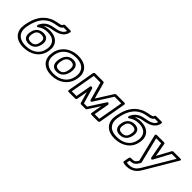

<svg xmlns="http://www.w3.org/2000/svg" viewBox="168 -2012 3475 3475"><g transform="rotate(45 1905.5 -274.0)"><path d="M361 -15C218 -15 149 -78 130 -163C123 -193 123 -226 129 -263L134 -290C172 -504 278 -640 468 -671C509 -679 583 -681 613 -736H703C677 -655 599 -631 478 -611C365 -593 290 -536 250 -440C250 -440 245 -386 286 -415C337 -451 391 -474 472 -474C598 -474 659 -418 675 -342C681 -315 681 -285 675 -252L673 -242C647 -95 522 -15 361 -15ZM723 -242 725 -252C732 -290 732 -326 725 -359C705 -455 623 -524 480 -524C427 -524 384 -515 342 -498C372 -529 415 -551 478 -561C606 -582 735 -617 760 -761C762 -772 754 -786 739 -786H601C590 -786 575 -776 572 -761C568 -739 531 -732 467 -721C421 -713 375 -698 334 -677C190 -604 115 -465 84 -290L79 -263C72 -221 72 -181 80 -145C103 -39 193 35 352 35C540 35 692 -67 723 -242ZM556 -252C571 -338 536 -410 429 -410C322 -410 262 -338 247 -252L245 -242C229 -153 260 -79 372 -79C482 -79 539 -155 554 -242ZM506 -252 504 -242C492 -171 460 -129 381 -129C300 -129 282 -170 295 -242L297 -252C309 -319 343 -360 420 -360C498 -360 518 -319 506 -252Z M1162 -513C1304 -513 1376 -451 1395 -367C1402 -338 1402 -305 1396 -269L1394 -259C1367 -105 1242 -15 1076 -15C934 -15 862 -77 843 -161C836 -190 837 -223 843 -259L844 -269C871 -423 996 -513 1162 -513ZM1444 -259 1446 -269C1453 -311 1453 -349 1445 -385C1421 -490 1329 -563 1171 -563C977 -563 826 -449 794 -269L793 -259C786 -217 786 -179 794 -143C818 -38 909 35 1067 35C1261 35 1412 -79 1444 -259ZM1276 -269C1292 -357 1268 -449 1151 -449C1035 -449 979 -356 964 -269L962 -259C946 -169 968 -79 1087 -79C1204 -79 1259 -170 1275 -259ZM1226 -269 1225 -259C1211 -181 1177 -129 1096 -129C1014 -129 998 -181 1012 -259L1014 -269C1027 -345 1063 -399 1142 -399C1222 -399 1240 -346 1226 -269Z M1932 -157 2152 -503H2323L2239 -25H2120L2173 -324C2173 -324 2147 -367 2127 -335L1927 -25H1846L1757 -330C1757 -330 1714 -354 1708 -319L1656 -25H1535L1620 -503H1790L1886 -157C1886 -157 1903 -112 1932 -157ZM1922 -227 1835 -538C1833 -546 1825 -553 1815 -553H1604C1593 -553 1577 -543 1574 -528L1481 0C1479 11 1487 25 1502 25H1672C1683 25 1698 15 1701 0L1738 -206L1801 11C1803 18 1811 25 1821 25H1934C1944 25 1953 20 1959 11L2103 -212L2065 0C2063 11 2071 25 2086 25H2255C2266 25 2282 15 2285 0L2378 -528C2380 -539 2372 -553 2357 -553H2145C2137 -553 2125 -547 2119 -538Z M2694 -15C2551 -15 2482 -78 2463 -163C2456 -193 2456 -226 2462 -263L2467 -290C2505 -504 2611 -640 2801 -671C2842 -679 2916 -681 2946 -736H3036C3010 -655 2932 -631 2811 -611C2698 -593 2623 -536 2583 -440C2583 -440 2578 -386 2619 -415C2670 -451 2724 -474 2805 -474C2931 -474 2992 -418 3008 -342C3014 -315 3014 -285 3008 -252L3006 -242C2980 -95 2855 -15 2694 -15ZM3056 -242 3058 -252C3065 -290 3065 -326 3058 -359C3038 -455 2956 -524 2813 -524C2760 -524 2717 -515 2675 -498C2705 -529 2748 -551 2811 -561C2939 -582 3068 -617 3093 -761C3095 -772 3087 -786 3072 -786H2934C2923 -786 2908 -776 2905 -761C2901 -739 2864 -732 2800 -721C2754 -713 2708 -698 2667 -677C2523 -604 2448 -465 2417 -290L2412 -263C2405 -221 2405 -181 2413 -145C2436 -39 2526 35 2685 35C2873 35 3025 -67 3056 -242ZM2889 -252C2904 -338 2869 -410 2762 -410C2655 -410 2595 -338 2580 -252L2578 -242C2562 -153 2593 -79 2705 -79C2815 -79 2872 -155 2887 -242ZM2839 -252 2837 -242C2825 -171 2793 -129 2714 -129C2633 -129 2615 -170 2628 -242L2630 -252C2642 -319 2676 -360 2753 -360C2831 -360 2851 -319 2839 -252Z M3163 123C3231 123 3280 100 3309 51L3335 12C3339 5 3340 -3 3339 -9L3217 -503H3344L3401 -192C3401 -192 3424 -148 3448 -192L3615 -503H3741L3401 69C3361 136 3310 188 3201 188C3182 188 3165 186 3152 184ZM3147 72C3136 72 3120 82 3117 97L3098 204C3096 214 3102 225 3112 228C3136 236 3162 238 3192 238C3323 238 3397 167 3444 89L3804 -518C3827 -557 3787 -553 3787 -553H3606C3597 -553 3586 -546 3580 -536L3439 -274L3392 -536C3390 -544 3382 -553 3371 -553H3189C3147 -553 3159 -518 3159 -518L3287 0L3267 30C3249 58 3233 73 3172 73C3166 73 3157 72 3147 72Z"/></g></svg>

Font: Asimov
Style: XWidOuIt
Weight: 500
Designer: Google
Version: Version 2.000980; 2014